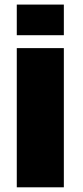

<svg xmlns="http://www.w3.org/2000/svg" viewBox="-20 -798 354 818"><path d="M51.5 0H252V-593H51.5ZM51.5 -778.5V-648H252V-778.5Z"/></svg>

Font: Anybody Thin ExtraBold
Style: Regular
Weight: 800
Version: Version 1.113;gftools[0.9.25]